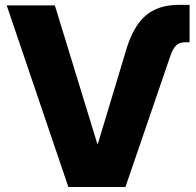

<svg xmlns="http://www.w3.org/2000/svg" viewBox="-20 -749 786 769"><path d="M484.4 -545.9Q512.7 -642.6 562.7 -686Q612.8 -729.5 696.8 -729.5H739.3V-579.6H720.2Q697.8 -579.6 684.8 -566.4Q671.9 -553.2 662.6 -525.9L482.4 0H253.9L6.8 -727.5H199.7L369.6 -173.3H372.1Z"/></svg>

Font: Inter 28pt ExtraBold
Style: Regular
Weight: 800
Designer: Rasmus Andersson
Foundry: rsms
Version: Version 4.001;git-66647c0bb